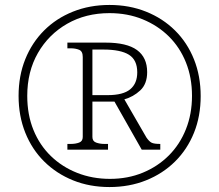

<svg xmlns="http://www.w3.org/2000/svg" viewBox="-20 -745 885 775"><path d="M422 10Q342 10 275 -17Q208 -44 158.5 -93Q109 -142 82 -209.5Q55 -277 55 -358Q55 -439 82 -506Q109 -573 158 -622Q207 -671 274.5 -698Q342 -725 422 -725Q502 -725 569.5 -698Q637 -671 686.5 -622Q736 -573 763 -505.5Q790 -438 790 -357Q790 -276 763 -209Q736 -142 686.5 -93Q637 -44 569.5 -17Q502 10 422 10ZM424 -23Q496 -23 556.5 -48Q617 -73 661.5 -117.5Q706 -162 730.5 -223.5Q755 -285 755 -358Q755 -432 730.5 -493Q706 -554 661.5 -598Q617 -642 556 -667Q495 -692 422 -692Q326 -692 251 -649Q176 -606 133 -531Q90 -456 90 -358Q90 -282 115 -220.5Q140 -159 185.5 -115Q231 -71 292 -47Q353 -23 424 -23ZM252 -141V-164H265Q285 -164 299.5 -169.5Q314 -175 314 -192V-515Q314 -538 299.5 -544Q285 -550 265 -550H252V-573H406Q492 -573 533 -543Q574 -513 574 -454Q574 -406 546 -380Q518 -354 482 -344L571 -190Q582 -174 592 -169Q602 -164 627 -164V-141H552L442 -335H353V-192Q353 -175 368 -169.5Q383 -164 402 -164H416V-141ZM415 -361Q477 -361 505.5 -384.5Q534 -408 534 -453Q534 -503 500.5 -524Q467 -545 397 -545H353V-361Z"/></svg>

Font: Noto Rashi Hebrew ExtraLight
Style: Regular
Weight: 250
Version: Version 1.006